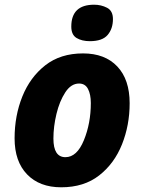

<svg xmlns="http://www.w3.org/2000/svg" viewBox="-20 -786 608 816"><path d="M240 10Q337 10 401.5 -40.5Q466 -91 498.5 -172.5Q531 -254 531 -347Q531 -448 478.5 -503.5Q426 -559 333 -559Q237 -559 172.5 -508.5Q108 -458 75 -376Q42 -294 42 -198Q42 -100 95 -45Q148 10 240 10ZM258 -118Q207 -118 207 -197Q207 -248 220 -302Q233 -356 257.5 -393.5Q282 -431 316 -431Q342 -431 354 -408Q366 -385 366 -348Q366 -262 336.5 -190Q307 -118 258 -118ZM362 -611Q415 -611 437.5 -637.5Q460 -664 460 -705Q460 -740 435 -753Q410 -766 380 -766Q283 -766 283 -673Q283 -638 305.5 -624.5Q328 -611 362 -611Z"/></svg>

Font: Noto Sans Display Extra
Style: Italic
Weight: 800
Italic angle: -12°
Designer: Monotype Design Team
Foundry: Monotype Imaging Inc.
Version: Version 1.900